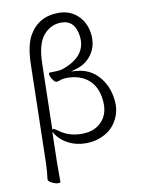

<svg xmlns="http://www.w3.org/2000/svg" viewBox="-97 -772 760 1035"><g transform="rotate(-10 282.5 -255.0)"><path d="M149 193Q149 197 136 197Q123 197 104 188Q85 179 83 169V165Q88 132 90 78L102 -459Q104 -557 132 -611Q184 -707 297 -707Q359 -707 401 -667.5Q443 -628 450.5 -565Q458 -502 426 -455Q394 -408 336 -392L309 -384L337 -382Q433 -375 484 -287Q507 -248 513.5 -192Q520 -136 496 -88Q472 -40 424.5 -14.5Q377 11 323 11Q269 11 226.5 -11Q184 -33 162 -67L153 -81L149 88ZM162 -96Q170 -93 194 -76Q241 -43 310 -43Q379 -43 419 -86.5Q459 -130 451 -203.5Q443 -277 398 -315.5Q353 -354 280 -354Q258 -354 244.5 -348.5Q231 -343 222.5 -343Q214 -343 203 -358.5Q192 -374 190.5 -384.5Q189 -395 190.5 -397Q192 -399 221.5 -399Q251 -399 270 -406Q401 -453 389 -561Q378 -653 302 -653Q245 -653 205 -607Q165 -561 163 -452L155 -92Z"/></g></svg>

Font: LXGW WenKai Light
Style: Regular
Weight: 300
Designer: LXGW / Fontworks Inc.
Foundry: LXGW / Fontworks Inc.
Version: Version 1.501; October 10, 2024